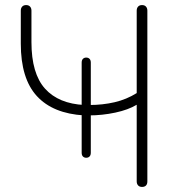

<svg xmlns="http://www.w3.org/2000/svg" viewBox="-20 -731 697 757"><path d="M519 -16V-318Q486 -298 434.5 -287Q383 -276 330 -276L338 -285V-129Q338 -119 333 -114Q328 -109 320 -109Q312 -109 307 -114Q302 -119 302 -129V-285L312 -276Q189 -283 125.5 -352Q62 -421 62 -559V-689Q62 -699 67.5 -705Q73 -711 83 -711Q93 -711 98.5 -705Q104 -699 104 -689V-565Q104 -441 157.5 -381.5Q211 -322 313 -317L302 -307V-484Q302 -494 307 -499Q312 -504 320 -504Q328 -504 333 -499Q338 -494 338 -484V-307L331 -317Q385 -317 432 -328Q479 -339 519 -364V-689Q519 -699 524.5 -705Q530 -711 540 -711Q550 -711 555.5 -705Q561 -699 561 -689V-16Q561 -5 555.5 0.5Q550 6 540 6Q530 6 524.5 0Q519 -6 519 -16Z"/></svg>

Font: SN Pro Thin
Style: Regular
Weight: 200
Designer: Tobias Whetton
Foundry: Supernotes
Version: Version 1.003;Glyphs 3.3 (3324)